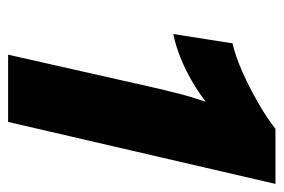

<svg xmlns="http://www.w3.org/2000/svg" viewBox="-133 -567 700 474"><g transform="rotate(90 217.0 -330.0)"><path d="M115 0 199 -372Q204 -391 208.5 -410.5Q213 -430 219 -449.5Q225 -469 231 -488Q208 -470 179.5 -453.5Q151 -437 121 -425Q91 -413 64 -408L87 -554Q118 -561 157.5 -578.5Q197 -596 235 -618Q273 -640 298 -660H434L281 0Z"/></g></svg>

Font: Kantumruy Pro
Style: Bold Italic
Weight: 700
Italic angle: -13°
Version: Version 1.002